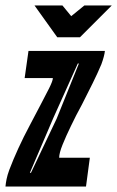

<svg xmlns="http://www.w3.org/2000/svg" viewBox="-44 -681 428 701"><path d="M-24 0Q-23 -12 -20 -27Q-17 -42 -10 -61Q4 -98 23 -139.5Q42 -181 65 -224L106 -302Q121 -330 135 -358Q149 -386 149 -396H46L60 -495H339Q337 -476 326 -446Q313 -415 294.5 -377.5Q276 -340 255 -299Q244 -279 234 -259.5Q224 -240 215 -221Q197 -184 184.5 -153Q172 -122 172 -105H284L270 0ZM65 -50H69L163 -248L244 -449H240L151 -251ZM165 -545 82 -661H184L216 -622L264 -661H364L248 -545Z"/></svg>

Font: Alumni Sans Inline One
Style: Italic
Weight: 400
Italic angle: -8°
Designer: Robert E. Leuschke
Foundry: Robert E. Leuschke
Version: Version 1.100; ttfautohint (v1.8.3)